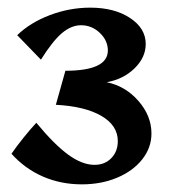

<svg xmlns="http://www.w3.org/2000/svg" viewBox="-20 -859 446 502"><path d="M10 -457Q23 -476 41.5 -499Q60 -522 75 -538Q122 -481 158.5 -454.5Q195 -428 227 -428Q254 -428 271 -445.5Q288 -463 288 -490Q288 -531 245 -556Q202 -581 126 -585L151 -674Q262 -674 262 -727Q262 -753 241 -773Q220 -793 192 -793Q166 -793 141.5 -772Q117 -751 87 -703L25 -767Q59 -800 110.5 -819.5Q162 -839 216 -839Q279 -839 320 -812Q361 -785 361 -744Q361 -709 332 -680.5Q303 -652 259 -644Q308 -634 342 -595Q376 -556 376 -510Q376 -473 352 -442.5Q328 -412 286.5 -394.5Q245 -377 194 -377Q139 -377 92 -397.5Q45 -418 10 -457Z"/></svg>

Font: Otomanopee One
Style: Regular
Weight: 400
Designer: Das Ende der Wildnis
Foundry: Gutenberg Labo
Version: Version 3.005